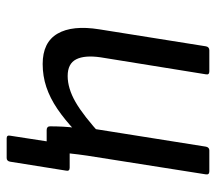

<svg xmlns="http://www.w3.org/2000/svg" viewBox="-56 -472 648 576"><g transform="rotate(90 268.0 -184.0)"><path d="M395 120Q385 120 387 110L404 0H380L440 -69H483Q494 -69 492 -59L465 110Q463 120 454 120ZM172 12Q107 12 81 -32.5Q55 -77 68 -158L119 -478Q121 -488 131 -488H194Q205 -488 203 -478L152 -162Q145 -114 158 -88.5Q171 -63 208 -63Q245 -63 286 -86.5Q327 -110 388 -166L374 -87Q339 -54 306.5 -32Q274 -10 241 1Q208 12 172 12ZM370 0Q365 0 362 -2.5Q359 -5 359 -10Q359 -29 360 -49Q361 -69 364 -90L365 -132L420 -478Q421 -483 424 -485.5Q427 -488 431 -488H494Q505 -488 503 -477L447 -122Q443 -95 440 -66.5Q437 -38 436 -10Q436 0 424 0Z"/></g></svg>

Font: Sofia Sans Hairline
Style: Italic
Weight: 1
Italic angle: -9°
Designer: Botio Nikoltchev, Ani Petrova
Foundry: lettersoup
Version: Version 4.102